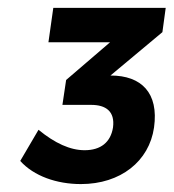

<svg xmlns="http://www.w3.org/2000/svg" viewBox="-20 -736 436 482"><path d="M387.7 -655.3 396 -716.3H113.8L101.6 -629.9H256.3L146 -535.2L136.7 -472.7H209C245.6 -472.7 269 -456.5 263.7 -416C257.8 -378.9 232.9 -358.9 192.4 -358.9C156.2 -358.9 117.7 -376.5 76.7 -410.2L30.8 -332C64.9 -293.9 122.6 -273.9 183.1 -273.9C282.7 -273.9 354.5 -331.1 366.7 -416C378.9 -502.9 335 -546.4 257.8 -546.4H257.3Z"/></svg>

Font: Winston SemiBold
Style: Italic
Weight: 600
Italic angle: -8.13011°
Designer: Vernon Adams, Kim Jin-seong, David Berlow, Cristiano Sobral
Foundry: The Winston Project Authors
Version: Version 3.004